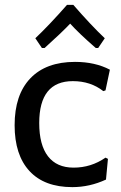

<svg xmlns="http://www.w3.org/2000/svg" viewBox="-20 -761 498 788"><path d="M152 -564 125 -604Q182 -658 255 -741H281Q353 -658 410 -604L383 -564H373Q304 -624 268 -664Q233 -627 163 -564ZM288 -507Q370 -507 431 -475L413 -390L404 -387Q352 -428 279 -428Q141 -428 141 -256Q141 -166 177 -119.5Q213 -73 282 -73Q354 -73 413 -114L423 -109L415 -24Q348 7 277 7Q162 7 101 -59Q40 -125 40 -247Q40 -372 104.5 -439.5Q169 -507 288 -507Z"/></svg>

Font: Alegreya Sans SC Medium
Style: Regular
Weight: 500
Designer: Juan Pablo del Peral
Foundry: Huerta Tipografica
Version: Version 2.001;PS 002.001;hotconv 1.0.88;makeotf.lib2.5.64775